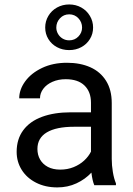

<svg xmlns="http://www.w3.org/2000/svg" viewBox="-20 -814 584 844"><path d="M53.2 0ZM489.7 -7.8V0H394.5Q386.2 -19 381.8 -55.2Q354.5 -25.9 316.2 -8.1Q277.8 9.8 231.9 9.8Q179.2 9.8 138.4 -11Q97.7 -31.7 75.4 -67.4Q53.2 -103 53.2 -146.5Q53.2 -202.6 82.3 -241.7Q111.3 -280.8 164.8 -300.5Q218.3 -320.3 291 -320.3H379.9V-362.3Q379.9 -410.6 351.3 -438.2Q322.8 -465.8 269 -465.8Q236.3 -465.8 210.4 -454.3Q184.6 -442.9 170.2 -423.6Q155.8 -404.3 155.8 -381.8H64.5Q64.5 -420.4 90.8 -456.5Q117.2 -492.7 165 -515.4Q212.9 -538.1 274.4 -538.1Q333 -538.1 377.2 -518.3Q421.4 -498.5 446.3 -458.7Q471.2 -418.9 471.2 -361.3V-115.2Q471.2 -87.4 476.1 -57.9Q481 -28.3 489.7 -7.8ZM379.9 -147.5V-256.8H305.7Q227.5 -256.8 186 -232.2Q144.5 -207.5 144.5 -159.2Q144.5 -133.3 156.2 -112.8Q168 -92.3 190.4 -80.3Q212.9 -68.4 245.1 -68.4Q276.4 -68.4 303.5 -79.3Q330.6 -90.3 350.1 -108.4Q369.6 -126.5 379.9 -147.5ZM389.2 -692.9Q389.2 -665 375.2 -642.3Q361.3 -619.6 337.4 -606.7Q313.5 -593.8 284.2 -593.8Q254.4 -593.8 230.5 -606.7Q206.5 -619.6 192.6 -642.3Q178.7 -665 178.7 -692.9Q178.7 -720.7 192.6 -744.1Q206.5 -767.6 230.7 -781Q254.9 -794.4 284.2 -794.4Q313.5 -794.4 337.4 -781Q361.3 -767.6 375.2 -744.1Q389.2 -720.7 389.2 -692.9ZM340.8 -692.9Q340.8 -716.3 324.7 -733.6Q308.6 -751 284.2 -751Q259.8 -751 243.7 -733.6Q227.5 -716.3 227.5 -692.9Q227.5 -678.2 234.9 -665.3Q242.2 -652.3 255.1 -644.5Q268.1 -636.7 284.2 -636.7Q308.6 -636.7 324.7 -653.6Q340.8 -670.4 340.8 -692.9Z"/></svg>

Font: Heebo
Style: Regular
Weight: 400
Designer: Oded Ezer
Foundry: Meir Sadan
Version: Version 2.001; ttfautohint (v1.5.14-ce02) -l 8 -r 50 -G 200 